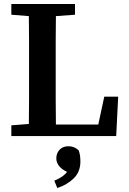

<svg xmlns="http://www.w3.org/2000/svg" viewBox="-20 -684 647 965"><path d="M37 -610V-664H357V-610L261 -603Q260 -542 260 -480Q260 -418 260 -356V-296Q260 -241 260 -180.5Q260 -120 261 -58H474L504 -198H574L564 0H37V-54L125 -61Q126 -122 126 -182.5Q126 -243 126 -301V-356Q126 -418 126 -480Q126 -542 125 -603ZM384 128Q384 180 350.5 212.5Q317 245 268 261L253 224Q298 206 317 180Q288 166 275.5 148.5Q263 131 263 112Q263 86 279.5 68.5Q296 51 324 51Q353 51 375 71Q380 84 382 97Q384 110 384 128Z"/></svg>

Font: Source Serif 4 SmText Semibold
Style: Regular
Weight: 600
Designer: Frank Grießhammer
Foundry: Adobe
Version: Version 4.005;hotconv 1.1.0;makeotfexe 2.6.0